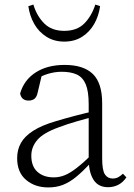

<svg xmlns="http://www.w3.org/2000/svg" viewBox="-20 -806 586 840"><path d="M191 14Q133 14 94 -19Q55 -52 55 -114Q55 -151 71.5 -180.5Q88 -210 125.5 -234Q163 -258 225 -276Q268 -289 312.5 -300.5Q357 -312 397 -321V-297Q357 -287 315.5 -275Q274 -263 237 -249Q170 -225 143.5 -194Q117 -163 117 -125Q117 -78 144 -54Q171 -30 215 -30Q240 -30 263.5 -39.5Q287 -49 316.5 -72Q346 -95 386 -134L392 -89H373Q341 -55 313 -32Q285 -9 256 2.5Q227 14 191 14ZM453 13Q411 13 390.5 -17.5Q370 -48 368 -102V-106V-350Q368 -407 355 -437.5Q342 -468 316 -480Q290 -492 250 -492Q220 -492 190 -483Q160 -474 128 -454L164 -482L145 -402Q141 -382 131 -374Q121 -366 105 -366Q74 -366 68 -397Q85 -456 136 -489Q187 -522 263 -522Q345 -522 386 -482.5Q427 -443 427 -354V-113Q427 -61 439 -43Q451 -25 473 -25Q486 -25 496 -30Q506 -35 518 -46L533 -30Q518 -8 497.5 2.5Q477 13 453 13ZM104 -779 126 -786Q141 -736 173.5 -703.5Q206 -671 261 -671Q317 -671 349 -703.5Q381 -736 397 -786L418 -779Q412 -736 392 -701Q372 -666 339 -645Q306 -624 261 -624Q217 -624 183.5 -645Q150 -666 130 -701Q110 -736 104 -779Z"/></svg>

Font: Noto Serif JP ExtraLight
Style: Regular
Weight: 200
Designer: Ryoko NISHIZUKA  (kana & ideographs); Frank Grießhammer (Latin, Greek & Cyrillic); Wenlong ZHANG  (bopomofo); Sandoll Co
Foundry: Adobe
Version: Version 2.002-H1;hotconv 1.1.0;makeotfexe 2.6.0